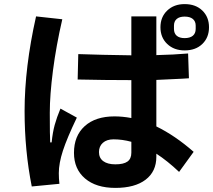

<svg xmlns="http://www.w3.org/2000/svg" viewBox="-20 -865 1040 937"><path d="M1000 -732Q1000 -682 967.5 -650.5Q935 -619 881 -619Q829 -619 796 -650.5Q763 -682 763 -732Q763 -782 796 -813.5Q829 -845 881 -845Q935 -845 967.5 -813.5Q1000 -782 1000 -732ZM355 -291Q307 -191 287 -129.5Q267 -68 267 -20Q267 7 270 32L135 45Q100 -130 100 -323Q100 -536 156 -785L284 -771Q254 -641 238.5 -521Q223 -401 223 -315Q223 -198 225 -170H232Q237 -219 247 -255.5Q257 -292 275 -335ZM743 -248Q835 -203 925 -124L854 -26Q797 -80 743 -115V-100Q743 -28 690.5 12Q638 52 543 52Q449 52 395 6Q341 -40 341 -119Q341 -202 393.5 -249.5Q446 -297 539 -297Q578 -297 621 -289V-474Q488 -474 359 -477L362 -601Q473 -597 621 -595V-785H743V-596Q828 -598 898 -604L902 -483L871 -481L743 -475ZM935 -740Q935 -761 921 -772.5Q907 -784 881 -784Q856 -784 842.5 -772.5Q829 -761 829 -740V-724Q829 -702 842.5 -690.5Q856 -679 881 -679Q907 -679 921 -690.5Q935 -702 935 -724ZM621 -173Q577 -185 534 -185Q501 -185 482 -168Q463 -151 463 -123Q463 -94 484 -78.5Q505 -63 543 -63Q583 -63 602 -76.5Q621 -90 621 -120Z"/></svg>

Font: IBM Plex Sans JP
Style: Bold
Weight: 700
Designer: Mike Abbink; Paul van der Laan; Pieter van Rosmalen; Wujin Sim; Yejin Wi; Jinhee Kim; Boomi Park; Yona Kim; Kichan Ma
Foundry: Sandoll Inc.
Version: Version 1.001